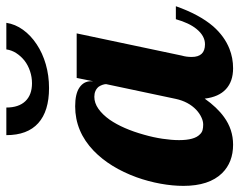

<svg xmlns="http://www.w3.org/2000/svg" viewBox="-109 -672 773 621"><g transform="rotate(-90 277.5 -361.5)"><path d="M150.9 -727.5H240.2Q240.2 -687.5 260.7 -666Q281.2 -644.5 318.8 -644.5Q338.9 -644.5 357.9 -650.9Q377 -657.2 392.1 -668.9Q406.7 -680.7 416.3 -695.6Q425.8 -710.4 428.2 -727.5H514.2Q509.8 -698.7 491.7 -673.6Q473.6 -648.4 444.8 -629.4Q416.5 -610.4 380.1 -599.9Q343.8 -589.4 303.2 -589.4Q228.5 -589.4 189.7 -624.3Q150.9 -659.2 150.9 -727.5ZM27.8 -29.8Q-13.2 -71.8 -13.2 -154.8Q-13.2 -189.9 -6.1 -229Q1 -268.1 14.6 -306.2Q45.9 -392.1 100.1 -444.8Q162.6 -504.9 244.1 -504.9Q284.7 -504.9 304.9 -491Q325.2 -477.1 325.2 -454.1V-446.8L335.9 -500H480L408.2 -160.2Q403.8 -145.5 403.8 -127.9Q403.8 -85 444.8 -85Q472.2 -85 494.6 -112.8Q513.7 -136.2 525.9 -179.2H567.9Q541 -103 502.9 -58.6Q470.7 -22 430.2 -5.9Q400.4 5.9 367.2 5.9Q324.7 5.9 299.6 -17.3Q274.4 -40.5 269 -85.9Q240.7 -45.9 209.5 -23.4Q169.4 5.9 120.1 5.9Q63 5.9 27.8 -29.8ZM232.9 -113.3Q259.3 -138.7 268.1 -179.2L315.9 -404.8Q315.9 -409.7 313.7 -416.3Q311.5 -422.9 307.6 -428.7Q295.9 -442.9 274.9 -442.9Q254.9 -442.9 236.1 -429.7Q217.3 -416.5 200.7 -393.1Q171.4 -350.6 152.3 -282.2Q143.6 -252 139.2 -222.4Q134.8 -192.9 134.8 -168.9Q134.8 -119.1 153.3 -101.6Q159.7 -94.7 167.5 -92.8Q175.3 -90.8 185.1 -90.8Q196.3 -90.8 208.7 -96.7Q221.2 -102.5 232.9 -113.3Z"/></g></svg>

Font: Pattaya
Style: Regular
Weight: 400
Designer: Pablo Impallari / Thai characters Designed by Thanarat Vachiruckul and Suppakit Chalermlarp
Foundry: Pablo Impallari
Version: Version 2.001